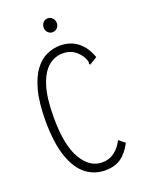

<svg xmlns="http://www.w3.org/2000/svg" viewBox="-147 -841 694 922"><g transform="rotate(-20 200.0 -380.5)"><path d="M228 10Q174 10 131.5 -22Q89 -54 64 -124Q39 -194 38 -308Q38 -403 54.5 -465Q71 -527 98.5 -563Q126 -599 159.5 -613.5Q193 -628 226 -628Q280 -628 317 -598.5Q354 -569 372 -516L339 -496L332 -492L328 -498Q331 -504 329 -511Q327 -518 320 -533Q300 -564 276 -576.5Q252 -589 225 -588Q185 -588 152.5 -561Q120 -534 100.5 -474Q81 -414 81 -313Q81 -172 122 -101.5Q163 -31 227 -31Q262 -31 289 -50.5Q316 -70 334 -106L365 -81Q341 -35 309 -12.5Q277 10 228 10ZM216 -700Q203 -700 193 -710Q183 -720 183 -735Q183 -750 192.5 -760.5Q202 -771 216 -771Q230 -771 240 -760.5Q250 -750 250 -735Q250 -720 240 -710Q230 -700 216 -700Z"/></g></svg>

Font: Inconsolata Condensed Light
Style: Regular
Weight: 300
Width: 3
Monospace: yes
Designer: Raph Levien, Cyreal, Brenton Simpson
Foundry: Raph Levien, Cyreal, Google
Version: Version 3.001; ttfautohint (v1.8.2.53-6de2)